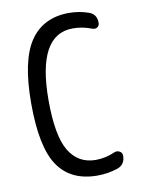

<svg xmlns="http://www.w3.org/2000/svg" viewBox="-84 -801 669 872"><g transform="rotate(-10 250.0 -365.0)"><path d="M294.9 9.8Q172.9 9.8 113.8 -76.2Q54.7 -162.1 54.7 -365.2Q54.7 -562.5 115.2 -651.4Q175.8 -740.2 294.9 -740.2Q341.8 -740.2 385.7 -724.6Q419.9 -712.9 419.9 -671.9Q419.9 -659.2 409.7 -652.8Q399.4 -646.5 386.7 -651.4Q343.8 -668 299.8 -668Q134.8 -668 134.8 -365.2Q134.8 -201.2 176.8 -131.3Q218.8 -61.5 299.8 -61.5Q344.7 -61.5 388.7 -81.1Q400.4 -85.9 412.6 -79.6Q424.8 -73.2 424.8 -59.6Q424.8 -17.6 387.7 -4.9Q342.8 9.8 294.9 9.8Z"/></g></svg>

Font: Rounded-X Mgen+ 1m regular
Style: Regular
Weight: 400
Designer: [Source Han Sans]
Ryoko NISHIZUKA  (kana & ideographs); Paul D. Hunt (Latin, Greek & Cyrillic); Wenlong ZHANG  (bopomofo
Version: Version 1.059.20150602